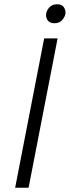

<svg xmlns="http://www.w3.org/2000/svg" viewBox="-20 -880 327 900"><path d="M51 0 187 -700H250L114 0ZM235 -771Q214 -771 204.5 -783.5Q195 -796 196 -812Q197 -829 210.5 -844.5Q224 -860 248 -860Q270 -860 279 -846.5Q288 -833 287 -818Q285 -801 271.5 -786Q258 -771 235 -771Z"/></svg>

Font: REM ExtraLight
Style: Italic
Weight: 250
Italic angle: -11°
Designer: Octavio Pardo
Foundry: Ashler Design
Version: Version 1.005;gftools[0.9.28]